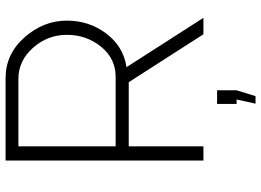

<svg xmlns="http://www.w3.org/2000/svg" viewBox="-144 -606 937 689"><g transform="rotate(-90 324.5 -261.5)"><path d="M93 0V-710H388Q475 -710 535 -642Q595 -574 595 -490Q595 -410 548.5 -348.5Q502 -287 428 -276L605 0H546L374 -268H144V0ZM144 -315H393Q459 -315 501.5 -367.5Q544 -420 544 -490Q544 -559 497.5 -611.5Q451 -664 386 -664H144ZM297 187 312 119H296V49H345V119L324 187Z"/></g></svg>

Font: Raleway-v4020 Light
Style: Regular
Weight: 300
Designer: Matt McInerney, Pablo Impallari, Rodrigo Fuenzalida
Foundry: Matt McInerney, Pablo Impallari, Rodrigo Fuenzalida
Version: Version 4.020;PS 004.020;hotconv 1.0.88;makeotf.lib2.5.64775